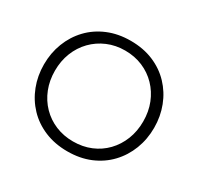

<svg xmlns="http://www.w3.org/2000/svg" viewBox="-154 -897 1128 1093"><g transform="rotate(30 410.0 -350.0)"><path d="M410 13Q328 13 261 -15Q194 -43 146.5 -93Q99 -143 73.5 -209Q48 -275 48 -350Q48 -425 73.5 -491Q99 -557 146.5 -607Q194 -657 261 -685Q328 -713 410 -713Q493 -713 559.5 -685Q626 -657 673.5 -607Q721 -557 746.5 -491Q772 -425 772 -350Q772 -275 746.5 -209Q721 -143 673.5 -93Q626 -43 559.5 -15Q493 13 410 13ZM410 -52Q473 -52 526 -74Q579 -96 618 -136.5Q657 -177 678.5 -231.5Q700 -286 700 -350Q700 -415 678.5 -469Q657 -523 618 -563.5Q579 -604 526 -626.5Q473 -649 410 -649Q348 -649 295 -626.5Q242 -604 202.5 -563.5Q163 -523 141.5 -468.5Q120 -414 120 -350Q120 -286 141.5 -231.5Q163 -177 202.5 -136.5Q242 -96 295 -74Q348 -52 410 -52Z"/></g></svg>

Font: MuseoModerno Thin Light
Style: Regular
Weight: 300
Version: Version 1.003